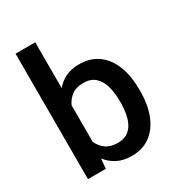

<svg xmlns="http://www.w3.org/2000/svg" viewBox="-180 -867 921 994"><g transform="rotate(-30 281.0 -370.0)"><path d="M523.4 -269V-258.8Q523.4 -180.7 500.2 -120.1Q477.1 -59.6 431.4 -24.9Q385.7 9.8 318.4 9.8Q270 9.8 234.1 -8.3Q198.2 -26.4 173.3 -58.6L167.5 0H61V-750H178.7V-476.1Q203.1 -505.9 237.5 -522Q272 -538.1 317.4 -538.1Q385.3 -538.1 431.2 -503.9Q477.1 -469.7 500.2 -409.2Q523.4 -348.6 523.4 -269ZM405.8 -258.8V-269Q405.8 -316.4 395 -356Q384.3 -395.5 358.6 -419.4Q333 -443.4 288.1 -443.4Q245.6 -443.4 219.2 -424.1Q192.9 -404.8 178.7 -373.5V-154.8Q192.9 -123.5 219.7 -104.2Q246.6 -85 289.1 -85Q333 -85 358.6 -108.2Q384.3 -131.3 395 -170.7Q405.8 -210 405.8 -258.8Z"/></g></svg>

Font: Vazirmatn RD UI Medium
Style: Regular
Weight: 500
Designer: Saber Rastikerdar
Foundry: Saber Rastikerdar
Version: Version 33.003